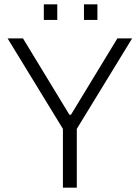

<svg xmlns="http://www.w3.org/2000/svg" viewBox="-20 -865 645 885"><path d="M15 0ZM270 0V-271L15 -688H86L300 -336H307L521 -688H589L334 -271V0ZM182 -773V-845H244V-773ZM367 -773V-845H429V-773Z"/></svg>

Font: Azeri Sans Light
Style: Regular
Weight: 300
Designer: Hector Gatti & Omnibus-Type (original fonts) / Cristiano Sobral (main changes and remastering)
Version: Version 1.000; ttfautohint (v1.6)